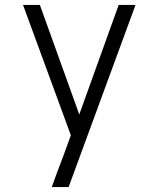

<svg xmlns="http://www.w3.org/2000/svg" viewBox="-20 -540 640 775"><path d="M189 215Q200 184 211.5 153Q223 122 235 91L266 6L73 -520H141L300 -78L459 -520H527L257 215Z"/></svg>

Font: Iosevka Aile Custom Light
Style: Regular
Weight: 300
Designer: Belleve Invis
Foundry: Belleve Invis
Version: Version 17.0.2; ttfautohint (v1.8.3)